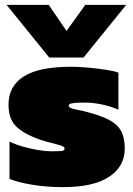

<svg xmlns="http://www.w3.org/2000/svg" viewBox="-20 -758 547 788"><path d="M182 -522 7 -738H180L253 -631L330 -738H498L323 -522ZM239 10Q171 10 111 0Q51 -10 19 -24V-177Q43 -165 75 -156Q107 -147 138.5 -142Q170 -137 191 -137Q214 -137 229.5 -138Q245 -139 245 -148Q245 -156 229 -161Q213 -166 188.5 -172Q164 -178 138 -187Q73 -211 44 -241.5Q15 -272 15 -329Q15 -405 78 -444.5Q141 -484 271 -484Q303 -484 341 -480.5Q379 -477 412.5 -472Q446 -467 466 -460V-308Q434 -322 397 -329.5Q360 -337 332 -337Q318 -337 301.5 -336.5Q285 -336 273.5 -333.5Q262 -331 262 -324Q262 -314 292.5 -308.5Q323 -303 360 -292Q412 -277 440.5 -258.5Q469 -240 480.5 -213.5Q492 -187 492 -148Q492 -75 428 -32.5Q364 10 239 10Z"/></svg>

Font: Kanit Black
Style: Regular
Weight: 900
Designer: Katatrad Team
Foundry: CadsonDemak
Version: Version 2.000; ttfautohint (v1.8.3)